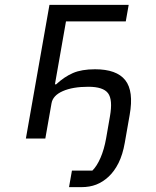

<svg xmlns="http://www.w3.org/2000/svg" viewBox="-20 -570 640 790"><path d="M276 132H360Q378.5 114 393.5 79.5Q408.5 45 416.5 0L432.5 -92Q444.5 -160 424.5 -186.5Q404.5 -213 343.5 -213Q279 -213 238.2 -195Q197.5 -177 192 -145L166.5 0H86.5L183.5 -550H509.5L497.5 -482H251.5L206 -223H211Q244.5 -254 280.2 -269.5Q316 -285 371 -285Q460 -285 495.5 -240Q531 -195 513.5 -97L493.5 17Q485 66 467.8 100.5Q450.5 135 426.8 157Q403 179 376 189.5Q349 200 315 200H264L276 132Z"/></svg>

Font: JuliaMono ExtraBold
Style: Italic
Weight: 800
Italic angle: -9°
Monospace: yes
Designer: cormullion
Foundry: corm
Version: Version 0.057; ttfautohint (v1.8.4)